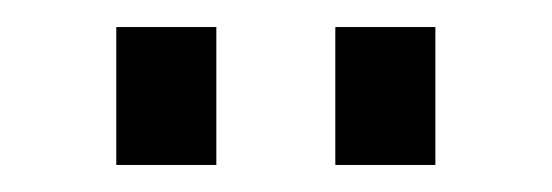

<svg xmlns="http://www.w3.org/2000/svg" viewBox="-20 -746 408 142"><path d="M66 -624V-726H140V-624ZM228 -624V-726H302V-624Z"/></svg>

Font: Raleway Medium
Style: Regular
Weight: 500
Designer: Matt McInerney, Pablo Impallari, Rodrigo Fuenzalida
Foundry: Matt McInerney, Pablo Impallari, Rodrigo Fuenzalida
Version: Version 4.026